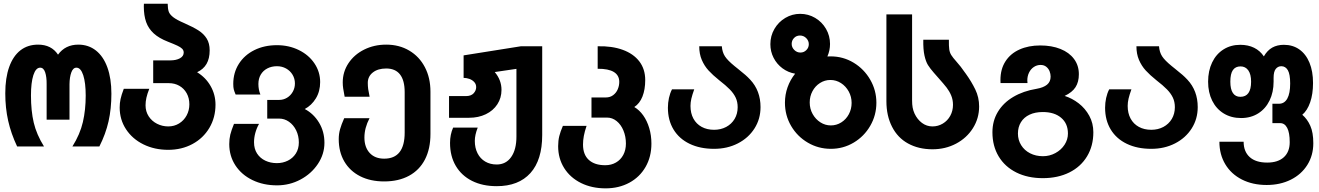

<svg xmlns="http://www.w3.org/2000/svg" viewBox="-20 -804 7240 1054"><path d="M399.5 -432.5Q381 -432.5 371.5 -406.5Q362 -380.5 361.5 -341.5V-147H236V-341.5Q236.5 -381 228 -406.8Q219.5 -432.5 200.5 -432.5Q176.5 -432.5 163.2 -391.5Q150 -350.5 150 -280Q150 -195.5 165.2 -130.8Q180.5 -66 221.5 0H74Q40.5 -71 24.8 -141.2Q9 -211.5 9 -291.5Q9 -376.5 30.5 -436.5Q52 -496.5 92.2 -527.8Q132.5 -559 189 -559Q262 -559 298.5 -504Q338.5 -559 410 -559Q465.5 -559 506.5 -526.8Q547.5 -494.5 569.5 -433.8Q591.5 -373 591.5 -289.5Q591.5 -207 575.8 -137.5Q560 -68 525.5 0H377.5Q419.5 -67 435 -134Q450.5 -201 450.5 -279Q450.5 -349.5 437 -391Q423.5 -432.5 399.5 -432.5Z M637 -214Q637 -238 641.8 -260.2Q646.5 -282.5 659.5 -316.5H799.5Q788.5 -289 783.8 -267.8Q779 -246.5 779 -226Q779 -192 796.2 -165.5Q813.5 -139 842.2 -124.5Q871 -110 903.5 -110Q936.5 -110 963 -126.2Q989.5 -142.5 1004.5 -170.2Q1019.5 -198 1019.5 -231.5Q1019.5 -265.5 1004.8 -292Q990 -318.5 964.5 -333Q939 -347.5 907.5 -347.5H821V-472.5H914.5Q947 -472.5 967.8 -484Q988.5 -495.5 988.5 -515.5Q988.5 -528 979.5 -536.8Q970.5 -545.5 954 -553.2Q937.5 -561 902 -575Q853 -594 824 -620.5Q795 -647 782.2 -683Q769.5 -719 769.5 -768.5L770 -783.5H900.5Q901 -756.5 906 -741Q911 -725.5 930.2 -710.2Q949.5 -695 991.5 -677Q1040.5 -655.5 1069.5 -637Q1098.5 -618.5 1114.8 -592.2Q1131 -566 1131 -527.5Q1131 -483 1113.8 -453.2Q1096.5 -423.5 1062 -407.5Q1109.5 -378.5 1136.2 -331.5Q1163 -284.5 1163 -229.5Q1163 -159 1129.5 -102.2Q1096 -45.5 1036.8 -13.5Q977.5 18.5 903.5 18.5Q828 18.5 767.2 -11.5Q706.5 -41.5 671.8 -94.5Q637 -147.5 637 -214Z M1238.5 -13Q1238.5 -41 1244.2 -64.8Q1250 -88.5 1264.5 -124H1402Q1388.5 -100 1381.5 -74Q1374.5 -48 1374.5 -23Q1374.5 13 1391.2 38.8Q1408 64.5 1436.5 78Q1465 91.5 1500 91.5Q1532.5 91.5 1560 78Q1587.5 64.5 1604 38.8Q1620.5 13 1620.5 -22Q1620.5 -58.5 1605.8 -88.5Q1591 -118.5 1566.2 -135.8Q1541.5 -153 1512.5 -153H1447V-255.5H1512.5Q1536 -255.5 1555.8 -267.5Q1575.5 -279.5 1587.2 -300.2Q1599 -321 1599 -346Q1599 -372 1586 -393.8Q1573 -415.5 1550.5 -428Q1528 -440.5 1500.5 -440.5Q1471 -440.5 1447.8 -428.5Q1424.5 -416.5 1411.5 -394.5Q1398.5 -372.5 1398.5 -343Q1398.5 -311.5 1409.5 -285H1273.5Q1266 -302.5 1263.2 -313.8Q1260.5 -325 1260.5 -343.5Q1260.5 -405 1291.2 -453.5Q1322 -502 1376.5 -529Q1431 -556 1500.5 -556Q1566 -556 1620.5 -529.2Q1675 -502.5 1706.2 -456Q1737.5 -409.5 1737.5 -353.5Q1737.5 -302.5 1714 -264Q1690.5 -225.5 1653 -205.5Q1701.5 -180 1731.2 -131Q1761 -82 1761 -20Q1761 42 1725.2 95.8Q1689.5 149.5 1629.8 181.5Q1570 213.5 1500.5 213.5Q1425.5 213.5 1365.8 184.5Q1306 155.5 1272.2 103.8Q1238.5 52 1238.5 -13Z M1839.5 -40.5Q1839.5 -68.5 1846.8 -94.5Q1854 -120.5 1869.5 -155H2008.5Q1980.5 -101.5 1980.5 -49Q1980.5 4 2009.2 35.5Q2038 67 2089 67Q2201.5 67 2201.5 -76V-298Q2201.5 -362.5 2176 -395.2Q2150.5 -428 2100 -428Q2054.5 -428 2026.8 -406.2Q1999 -384.5 1999 -349Q1999 -331.5 2001.2 -315Q2003.5 -298.5 2009 -273H1872Q1866.5 -301.5 1864 -318Q1861.5 -334.5 1861.5 -351.5Q1861.5 -409.5 1893 -457Q1924.5 -504.5 1979.2 -531.8Q2034 -559 2100 -559Q2171.5 -559 2226.8 -526.2Q2282 -493.5 2312.5 -435Q2343 -376.5 2343 -301V-68.5Q2343 13 2312.8 71.5Q2282.5 130 2225.2 161Q2168 192 2089 192Q2013.5 192 1957.2 163.5Q1901 135 1870.2 82.5Q1839.5 30 1839.5 -40.5Z M2450.5 -19.5Q2450.5 -65.5 2467.5 -103.5H2602.5Q2586.5 -63 2586.5 -30.5Q2586.5 8 2601.5 37.5Q2616.5 67 2643.8 83Q2671 99 2706.5 99Q2757.5 99 2786.2 58Q2815 17 2815 -54.5V-426L2696 -408.5Q2733 -364.5 2733 -310.5Q2733 -266.5 2710.2 -231.5Q2687.5 -196.5 2647 -177Q2606.5 -157.5 2555.5 -157.5H2445V-276.5H2537.5Q2566 -276.5 2580 -291.8Q2594 -307 2594 -325.5Q2594 -342 2583.5 -353.5Q2573 -365 2557 -370.8Q2541 -376.5 2525 -376.5V-500L2839.5 -550H2956.5V-63Q2956.5 74 2891.8 146Q2827 218 2706.5 218Q2629 218 2571.2 189Q2513.5 160 2482 106.5Q2450.5 53 2450.5 -19.5Z M3044 -1.5Q3044 -31.5 3050.2 -56.8Q3056.5 -82 3070 -113H3200Q3189.5 -82 3185 -57.8Q3180.5 -33.5 3180.5 -10.5Q3180.5 45 3212.5 74Q3244.5 103 3302.5 103Q3335.5 103 3361.2 88.2Q3387 73.5 3401.5 46.5Q3416 19.5 3416 -16Q3416 -54.5 3402.5 -87.2Q3389 -120 3365.2 -139.2Q3341.5 -158.5 3312.5 -158.5H3227V-269H3305.5Q3329.5 -269 3346.2 -281.8Q3363 -294.5 3371.2 -314Q3379.5 -333.5 3379.5 -354.5Q3379.5 -390.5 3349.8 -408.8Q3320 -427 3261 -426.5V-550Q3339.5 -552 3398.5 -530.5Q3457.5 -509 3489.8 -466.8Q3522 -424.5 3522 -364.5Q3522 -312.5 3506.8 -274Q3491.5 -235.5 3462 -216.5Q3489.5 -200.5 3510.8 -170.8Q3532 -141 3544 -101Q3556 -61 3556 -15.5Q3556 56.5 3524 112.2Q3492 168 3434.8 199Q3377.5 230 3304.5 230Q3229 230 3169.8 200.8Q3110.5 171.5 3077.2 118.8Q3044 66 3044 -1.5Z M3646.5 -212.5Q3646.5 -239.5 3652.2 -266Q3658 -292.5 3669 -313.5H3791Q3780 -283 3775.2 -262.2Q3770.5 -241.5 3770.5 -222.5Q3770.5 -182.5 3786.5 -153Q3802.5 -123.5 3831.8 -107.5Q3861 -91.5 3900 -91.5Q3937 -91.5 3966.5 -107.2Q3996 -123 4012.8 -151.2Q4029.5 -179.5 4029.5 -215.5Q4029.5 -245 4018.5 -268.2Q4007.5 -291.5 3986.2 -313.2Q3965 -335 3927.5 -364Q3892.5 -392 3869.5 -417.2Q3846.5 -442.5 3832.5 -475.2Q3818.5 -508 3818.5 -550H3942.5Q3945 -517.5 3959.5 -495Q3974 -472.5 4012 -441.5L4030 -427Q4059 -403.5 4071.5 -392.8Q4084 -382 4098.5 -366.5Q4155 -306 4155 -216Q4155 -151 4121.8 -98.8Q4088.5 -46.5 4030.5 -16.8Q3972.5 13 3900 13Q3823 13 3765.8 -14.5Q3708.5 -42 3677.5 -93Q3646.5 -144 3646.5 -212.5Z M4289 -240Q4289 -284.5 4303.5 -325.2Q4318 -366 4345 -399.5Q4306.5 -406 4275.5 -429Q4244.5 -452 4226.8 -486.5Q4209 -521 4209 -561.5Q4209 -607 4231.2 -645.2Q4253.5 -683.5 4291.2 -705.8Q4329 -728 4372.5 -728Q4417 -728 4454.8 -705.8Q4492.5 -683.5 4514.5 -645.5Q4536.5 -607.5 4536.5 -562.5Q4536.5 -527 4522 -494L4540 -494.5Q4608.5 -494.5 4666 -459.8Q4723.5 -425 4757.2 -366.5Q4791 -308 4791 -240Q4791 -171.5 4757.2 -113.2Q4723.5 -55 4666.2 -21Q4609 13 4541 13Q4472.5 13 4414.8 -20.8Q4357 -54.5 4323 -112.5Q4289 -170.5 4289 -240ZM4655 -239Q4655 -273 4639.2 -301.8Q4623.5 -330.5 4596.8 -347.8Q4570 -365 4538.5 -365Q4507.5 -365 4481.2 -348.2Q4455 -331.5 4440 -303.2Q4425 -275 4425 -241.5Q4425 -207 4441 -178.2Q4457 -149.5 4483.5 -132.5Q4510 -115.5 4541 -115.5Q4572 -115.5 4598.2 -132Q4624.5 -148.5 4639.8 -177Q4655 -205.5 4655 -239ZM4420 -561.5Q4420 -580.5 4405.8 -594.8Q4391.5 -609 4371.5 -609Q4352 -609 4339 -595.5Q4326 -582 4326 -563Q4326 -544 4340.2 -529.8Q4354.5 -515.5 4374 -515.5Q4393 -515.5 4406.5 -529Q4420 -542.5 4420 -561.5Z M4964.5 -16.5Q4908 -47.5 4877 -108Q4846 -168.5 4846 -248V-725H4987V-252.5Q4987 -230.5 4990 -213.8Q4993 -197 5000.5 -180.5Q5015.5 -148.5 5041.2 -129.2Q5067 -110 5099 -110Q5129.5 -110 5155.5 -125.5Q5181.5 -141 5196.5 -168.2Q5211.5 -195.5 5211.5 -228.5Q5211.5 -256 5201.8 -279.5Q5192 -303 5176.8 -322.8Q5161.5 -342.5 5132.5 -375L5114.5 -395.5L5107 -404Q5086 -428 5074.2 -446.8Q5062.5 -465.5 5055 -499Q5047.5 -532.5 5048.5 -586H5189Q5188.5 -550.5 5191 -533Q5193.5 -515.5 5202 -501.8Q5210.5 -488 5231.5 -464.5Q5254.5 -439 5275.5 -408L5282.5 -398.5Q5313 -356 5334 -312.8Q5355 -269.5 5355 -219.5Q5355 -154.5 5321 -100.5Q5287 -46.5 5228.5 -15.5Q5170 15.5 5099 15.5Q5022.5 15.5 4964.5 -16.5Z M5428 -78Q5428 -140.5 5458 -190.2Q5488 -240 5542.8 -272.2Q5597.5 -304.5 5670.5 -316.5Q5708 -323 5727.8 -339.2Q5747.5 -355.5 5747.5 -383.5Q5747.5 -398 5741.8 -412.8Q5736 -427.5 5723.5 -437.5Q5711 -447.5 5692.5 -447.5Q5672 -447.5 5655.2 -436.2Q5638.5 -425 5629 -405.5Q5619.5 -386 5619.5 -362.5Q5619.5 -358 5620.5 -348H5472.5Q5472 -353.5 5472 -364.5Q5472 -424.5 5499.5 -467.2Q5527 -510 5576.5 -532.2Q5626 -554.5 5690.5 -554.5Q5753.5 -554.5 5801.5 -535.2Q5849.5 -516 5876 -480.2Q5902.5 -444.5 5902.5 -396.5Q5902.5 -354 5884.2 -325.5Q5866 -297 5824.5 -277.5Q5865.5 -264.5 5901.5 -236.8Q5937.5 -209 5959.8 -168.2Q5982 -127.5 5982 -78Q5982 -3 5947.5 54.2Q5913 111.5 5850 142.8Q5787 174 5704.5 174Q5622 174 5559.2 142.8Q5496.5 111.5 5462.2 54.5Q5428 -2.5 5428 -78ZM5842.5 -71Q5842.5 -126 5805.2 -157.5Q5768 -189 5704.5 -189Q5662.5 -189 5631.8 -174.5Q5601 -160 5584.5 -133.2Q5568 -106.5 5568 -71Q5568 -35.5 5585.8 -7Q5603.5 21.5 5634.8 37.5Q5666 53.5 5705.5 53.5Q5742 53.5 5773.8 36.2Q5805.5 19 5824 -9.5Q5842.5 -38 5842.5 -71Z M6046.5 -212.5Q6046.5 -239.5 6052.2 -266Q6058 -292.5 6069 -313.5H6191Q6180 -283 6175.2 -262.2Q6170.5 -241.5 6170.5 -222.5Q6170.5 -182.5 6186.5 -153Q6202.5 -123.5 6231.8 -107.5Q6261 -91.5 6300 -91.5Q6337 -91.5 6366.5 -107.2Q6396 -123 6412.8 -151.2Q6429.5 -179.5 6429.5 -215.5Q6429.5 -245 6418.5 -268.2Q6407.5 -291.5 6386.2 -313.2Q6365 -335 6327.5 -364Q6292.5 -392 6269.5 -417.2Q6246.5 -442.5 6232.5 -475.2Q6218.5 -508 6218.5 -550H6342.5Q6345 -517.5 6359.5 -495Q6374 -472.5 6412 -441.5L6430 -427Q6459 -403.5 6471.5 -392.8Q6484 -382 6498.5 -366.5Q6555 -306 6555 -216Q6555 -151 6521.8 -98.8Q6488.5 -46.5 6430.5 -16.8Q6372.5 13 6300 13Q6223 13 6165.8 -14.5Q6108.5 -42 6077.5 -93Q6046.5 -144 6046.5 -212.5Z M6674 -26H6807Q6807 28 6840.2 58.2Q6873.5 88.5 6936.5 88.5Q6995.5 88.5 7027.8 59Q7060 29.5 7060 -23.5Q7060 -75.5 7046.2 -101.8Q7032.5 -128 7008 -128H6965V-234.5H7001Q7031 -234.5 7046.8 -263Q7062.5 -291.5 7062.5 -345.5Q7062.5 -396.5 7049.8 -418.5Q7037 -440.5 7014 -440.5Q6995.5 -440.5 6983.5 -425.8Q6971.5 -411 6971.5 -376.5V-355.5Q6971.5 -298 6949.5 -252.5Q6927.5 -207 6887 -181.5Q6846.5 -156 6793 -156Q6739 -156 6698 -181Q6657 -206 6634.5 -251.2Q6612 -296.5 6612 -355.5Q6612 -415 6634 -461Q6656 -507 6696.2 -532.5Q6736.5 -558 6788.5 -558Q6831.5 -558 6864.5 -541.8Q6897.5 -525.5 6918 -494.5Q6937 -527.5 6964.2 -542.8Q6991.5 -558 7028 -558Q7077 -558 7113 -532.5Q7149 -507 7168.5 -459.8Q7188 -412.5 7188 -348.5Q7188 -287.5 7172.2 -242.2Q7156.5 -197 7129 -174Q7156.5 -150.5 7173 -113.5Q7189.5 -76.5 7189.5 -18Q7189.5 49 7156.8 101.2Q7124 153.5 7065.8 182.5Q7007.5 211.5 6933.5 211.5Q6856.5 211.5 6797.5 181.5Q6738.5 151.5 6706.2 97.5Q6674 43.5 6674 -26ZM6848 -355.5Q6848 -396.5 6832.5 -418Q6817 -439.5 6790 -439.5Q6762 -439.5 6748 -419.2Q6734 -399 6734 -355.5Q6734 -314.5 6748 -293.5Q6762 -272.5 6789 -272.5Q6848 -272.5 6848 -355.5Z"/></svg>

Font: JuliaMono ExtraBold
Style: Regular
Weight: 800
Monospace: yes
Designer: cormullion
Foundry: corm
Version: Version 0.055; ttfautohint (v1.8.4)